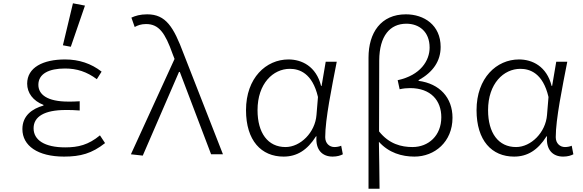

<svg xmlns="http://www.w3.org/2000/svg" viewBox="-20 -937 3540 1166"><path d="M362 -662 410 -653 496 -903 423 -917ZM116 -153C116 -52 209 14 369 14C469 14 538 -5 618 -68L587 -115C517 -57 455 -42 376 -42C250 -42 184 -87 184 -158C184 -229 250 -269 379 -269C406 -269 431 -269 464 -266V-322C435 -320 417 -320 395 -320C267 -320 213 -363 213 -422C213 -489 277 -521 375 -521C447 -521 508 -501 568 -456L597 -502C534 -551 460 -576 375 -576C241 -576 145 -527 145 -429C145 -373 180 -325 244 -300V-296C176 -277 116 -235 116 -153Z M775 0 847 8 1067 -500H1072L1262 0H1334L1095 -611C1034 -774 987 -850 874 -850C831 -850 802 -841 778 -830L798 -773C816 -783 837 -791 867 -791C945 -791 983 -737 1028 -610L1040 -579Z M1474 -268C1474 -83 1567 14 1702 14C1783 14 1846 -25 1899 -109H1902C1895 -26 1938 14 2000 14C2028 14 2049 7 2062 0L2052 -52C2041 -47 2025 -44 2011 -44C1981 -44 1955 -66 1955 -104C1955 -214 1995 -407 2025 -562H1958L1933 -415H1930C1900 -535 1812 -576 1732 -576C1596 -576 1474 -464 1474 -268ZM1902 -239C1894 -133 1805 -44 1714 -44C1607 -44 1544 -129 1544 -268C1544 -430 1639 -519 1740 -519C1797 -519 1877 -494 1911 -348Z M2218 -587V209H2285C2284 112 2283 21 2281 -76C2341 -9 2420 14 2497 14C2619 14 2728 -75 2728 -222C2728 -344 2650 -429 2522 -446V-450C2610 -499 2656 -566 2656 -652C2656 -785 2555 -850 2445 -850C2293 -850 2218 -738 2218 -587ZM2660 -225C2660 -113 2582 -44 2485 -44C2418 -44 2343 -62 2282 -139C2282 -283 2283 -425 2283 -570C2284 -719 2348 -793 2448 -793C2524 -793 2589 -746 2589 -648C2589 -569 2534 -480 2395 -450L2407 -395C2429 -400 2450 -402 2470 -402C2597 -402 2660 -326 2660 -225Z M2874 -268C2874 -83 2967 14 3102 14C3183 14 3246 -25 3299 -109H3302C3295 -26 3338 14 3400 14C3428 14 3449 7 3462 0L3452 -52C3441 -47 3425 -44 3411 -44C3381 -44 3355 -66 3355 -104C3355 -214 3395 -407 3425 -562H3358L3333 -415H3330C3300 -535 3212 -576 3132 -576C2996 -576 2874 -464 2874 -268ZM3302 -239C3294 -133 3205 -44 3114 -44C3007 -44 2944 -129 2944 -268C2944 -430 3039 -519 3140 -519C3197 -519 3277 -494 3311 -348Z"/></svg>

Font: Kawkab Mono Light
Style: Regular
Weight: 300
Monospace: yes
Designer: Abdullah Arif
Foundry: Abdullah Arif
Version: Version 1.000;PS 000.500;hotconv 1.0.88;makeotf.lib2.5.64775